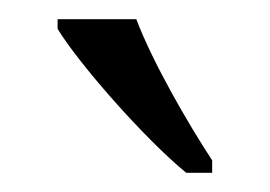

<svg xmlns="http://www.w3.org/2000/svg" viewBox="-20 -786 281 200"><path d="M174 -606H201V-619C176 -657 139 -721 122 -766H40V-756C61 -721 130 -642 174 -606Z"/></svg>

Font: Noto Serif Armenian Condensed Light
Style: Regular
Weight: 300
Width: 3
Designer: Monotype Design Team
Foundry: Monotype Imaging Inc.
Version: Version 2.008